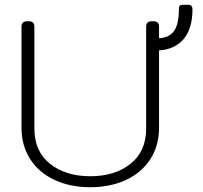

<svg xmlns="http://www.w3.org/2000/svg" viewBox="-20 -769 851 804"><path d="M70 -235V-657Q70 -680 93 -680H101Q124 -680 124 -657V-231Q124 -135 189.5 -83Q255 -31 358 -31Q461 -31 526.5 -83Q592 -135 592 -231V-657Q592 -680 615 -680H623Q646 -680 646 -657V-609Q689 -611 709 -639.5Q729 -668 729 -730Q729 -740 732.5 -744.5Q736 -749 746 -749H770Q777 -749 781.5 -744Q786 -739 786 -731Q786 -649 749 -605.5Q712 -562 646 -558V-235Q646 -159 609.5 -102.5Q573 -46 507.5 -15.5Q442 15 358 15Q274 15 208.5 -15.5Q143 -46 106.5 -102.5Q70 -159 70 -235Z"/></svg>

Font: Mitr ExtraLight
Style: Regular
Weight: 250
Designer: Thanarat Vachiruckul
Foundry: Cadson Demak Co.,Ltd.
Version: Version 1.000